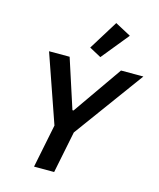

<svg xmlns="http://www.w3.org/2000/svg" viewBox="-138 -1065 962 1162"><g transform="rotate(15 343.0 -484.0)"><path d="M314 0H188L243 -272L95 -698H224L324 -390H331L546 -698H686L367 -262ZM543 -915 404 -744 330 -784 444 -968Z"/></g></svg>

Font: IBM Plex Sans SemiBold
Style: Italic
Weight: 600
Italic angle: -11.31°
Designer: Mike Abbink, Paul van der Laan, Pieter van Rosmalen
Foundry: Bold Monday
Version: Version 3.201